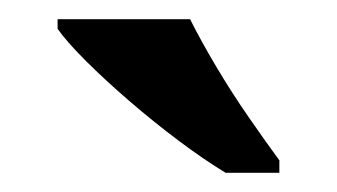

<svg xmlns="http://www.w3.org/2000/svg" viewBox="-20 -786 351 200"><path d="M215 -606Q192 -620 166 -639.5Q140 -659 114.5 -681Q89 -703 69 -723Q49 -743 40 -756V-766H178Q189 -744 205 -717Q221 -690 239 -664Q257 -638 271 -619V-606Z"/></svg>

Font: Noto Serif Armenian SemiBold
Style: Regular
Weight: 600
Version: Version 2.007